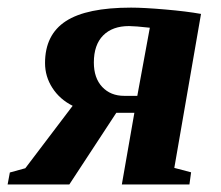

<svg xmlns="http://www.w3.org/2000/svg" viewBox="-51 -489 586 509"><path d="M68.4 -321.8Q68.4 -397 123.5 -432.9Q178.7 -468.8 296.4 -468.8Q329.6 -468.8 386.7 -463.9Q443.8 -459 481.9 -452.1L411.1 -43.9L455.6 -32.2L451.2 0H272L305.2 -189.9H257.3L132.8 0H-30.8L-24.9 -31.7L16.1 -43L141.6 -208.5Q107.4 -225.6 87.9 -255.9Q68.4 -286.1 68.4 -321.8ZM197.8 -323.2Q197.8 -282.2 220 -258.5Q242.2 -234.9 278.3 -234.9H313L346.2 -415.5Q306.6 -419.9 291 -419.9Q247.1 -419.9 222.4 -395Q197.8 -370.1 197.8 -323.2Z"/></svg>

Font: Tinos
Style: Bold Italic
Weight: 700
Italic angle: -16.333°
Designer: Steve Matteson
Foundry: Monotype Imaging Inc.
Version: Version 1.23